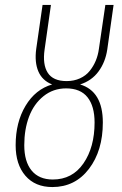

<svg xmlns="http://www.w3.org/2000/svg" viewBox="-20 -754 499 784"><path d="M418 -551.8Q410.2 -500 382.3 -462.2Q354.5 -424.3 307.1 -409.2Q399.9 -381.3 399.9 -253.9Q399.9 -138.7 343.3 -64.5Q286.6 9.8 193.8 9.8Q123.5 9.8 83.7 -36.4Q43.9 -82.5 43.9 -161.1Q43.9 -254.4 84.2 -321.8Q124.5 -389.2 192.9 -409.2Q152.8 -424.8 136.7 -462.2Q120.6 -499.5 127.9 -554.2L153.8 -733.9H188L162.1 -551.8Q153.3 -490.7 175 -456.8Q196.8 -422.9 252 -422.9Q282.2 -422.9 306.6 -434.1Q331.1 -445.3 346.4 -464.6Q361.8 -483.9 371.1 -506.3Q380.4 -528.8 383.8 -554.2L410.2 -733.9H443.8ZM366.2 -253.9Q366.2 -320.3 337.4 -356.7Q308.6 -393.1 250 -393.1Q197.3 -393.1 157.7 -361.3Q118.2 -329.6 98.6 -277.6Q79.1 -225.6 79.1 -161.1Q79.1 -94.2 109.1 -57.6Q139.2 -21 195.8 -21Q275.4 -21 320.8 -86.9Q366.2 -152.8 366.2 -253.9Z"/></svg>

Font: Fira Sans Compressed UltraLight
Style: Italic
Weight: 200
Width: 3
Italic angle: -8°
Designer: Carrois Corporate & Edenspiekermann AG
Foundry: Carrois Corporate GbR & Edenspiekermann AG
Version: Version 4.203;PS 004.203;hotconv 1.0.88;makeotf.lib2.5.64775